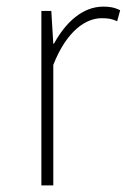

<svg xmlns="http://www.w3.org/2000/svg" viewBox="-20 -560 383 580"><path d="M105 0H141V-364C182 -468 240 -505 287 -505C308 -505 317 -503 334 -496L343 -529C325 -538 310 -540 292 -540C229 -540 178 -492 143 -428H141L135 -527H105Z"/></svg>

Font: Source Han Sans JP ExtraLight
Style: Regular
Weight: 250
Designer: Ryoko NISHIZUKA 西塚涼子 (kana, bopomofo & ideographs); Paul D. Hunt (Latin, Greek & Cyrillic); Sandoll Communications 산돌커뮤니
Foundry: Adobe
Version: Version 2.001;hotconv 1.0.107;makeotfexe 2.5.65593